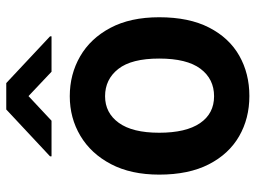

<svg xmlns="http://www.w3.org/2000/svg" viewBox="-120 -671 801 601"><g transform="rotate(-90 280.5 -370.5)"><path d="M280.5 9.6Q210.2 9.6 154.5 -22.5Q98.7 -54.7 66.6 -117.5Q34.4 -180.4 34.4 -272.7Q34.4 -361.2 67.3 -423.7Q100.1 -486.2 155.9 -519.4Q211.6 -552.6 279.8 -552.6Q348.4 -552.6 404.5 -520.2Q460.6 -487.9 493.8 -425.4Q527 -362.9 527 -272.7Q527 -179.3 494.7 -116.5Q462.4 -53.6 406.6 -22Q350.9 9.6 280.5 9.6ZM279.8 -100.9Q333.8 -100.9 365.8 -143.5Q397.7 -186.1 397.7 -272.7Q397.7 -359.4 365.2 -400.7Q332.7 -442.1 279.8 -442.1Q227.6 -442.1 196.6 -399.3Q165.5 -356.5 165.5 -272.7Q165.5 -188.9 195.5 -144.9Q225.5 -100.9 279.8 -100.9ZM203.1 -609.7 280.2 -681.8 356.5 -609.7H467.3V-614.3L321 -751.4H238.3L91.6 -614.3V-609.7Z"/></g></svg>

Font: Interface
Style: Bold
Weight: 700
Designer: Rasmus Andersson
Foundry: rsms
Version: Version 1.8